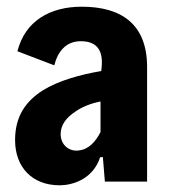

<svg xmlns="http://www.w3.org/2000/svg" viewBox="-20 -542 505 573"><path d="M224 -522C130 -522 55 -480 32 -389L142 -347C152 -387 176 -419 221 -419C270 -419 289 -391 283 -338L282 -330C218 -319 154 -301 109 -273C56 -240 25 -194 25 -124C25 -42 77 11 158 11C195 11 257 -6 279 -73H287L293 0H419V-342C419 -471 341 -522 224 -522ZM215 -93C188 -89 161 -108 161 -142C161 -170 179 -192 205 -209C225 -223 252 -234 280 -239V-148C266 -120 245 -96 215 -93Z"/></svg>

Font: Decalotype
Style: Bold
Weight: 700
Designer: Alfredo Marco Pradil
Foundry: Alfredo Marco Pradil
Version: Version 1.0